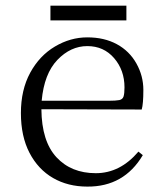

<svg xmlns="http://www.w3.org/2000/svg" viewBox="-20 -653 589 686"><path d="M54.7 -249Q54.7 -332 87.9 -393.1Q121.1 -454.1 176.3 -486.8Q231.4 -519.5 292 -519.5Q352.5 -519.5 397.5 -495.1Q442.4 -470.7 467.3 -426.3Q492.2 -381.8 492.2 -332Q492.2 -281.2 486.3 -261.7L127.9 -262.7Q128.9 -148.4 181.6 -91.3Q234.4 -34.2 322.3 -34.2Q409.2 -34.2 474.6 -111.3L490.2 -98.6Q422.9 14.6 292 13.7Q222.7 13.7 169.4 -17.1Q116.2 -47.9 85.4 -106.9Q54.7 -166 54.7 -249ZM128.9 -293H367.2Q394.5 -293 406.2 -295.4Q418 -297.9 421.4 -308.1Q424.8 -318.4 424.8 -340.8Q424.8 -402.3 387.7 -445.3Q350.6 -488.3 292 -488.3Q232.4 -488.3 185.1 -439Q137.7 -389.6 128.9 -293ZM160.2 -580.1V-632.8H431.6V-580.1Z"/></svg>

Font: GenEi Koburi Mincho v6
Style: Regular
Weight: 400
Designer: o_tamon (Modified)
Foundry: o_tamon / Adobe Systems Incorporated
Version: Version 6.1